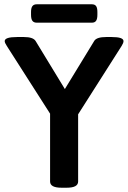

<svg xmlns="http://www.w3.org/2000/svg" viewBox="-20 -875 599 897"><path d="M214 -27V-344L12 -660Q2 -675 2 -683Q2 -702 60 -702H92Q134 -702 146 -684L283 -459L421 -685Q433 -702 476 -702H502Q557 -702 557 -683Q557 -674 548 -660L345 -341V-27Q345 2 292 2H267Q214 2 214 -27ZM125 -806V-819Q125 -838 131.5 -846.5Q138 -855 152 -855H409Q423 -855 429 -846.5Q435 -838 435 -819V-806Q435 -787 429 -778Q423 -769 409 -769H152Q138 -769 131.5 -777.5Q125 -786 125 -806Z"/></svg>

Font: Asap-SemiBold
Style: Regular
Weight: 600
Designer: Pablo Cosgaya
Foundry: Omnibus-Type
Version: Version 2.000; ttfautohint (v1.8)